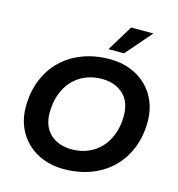

<svg xmlns="http://www.w3.org/2000/svg" viewBox="-127 -998 1035 1118"><g transform="rotate(15 390.0 -439.0)"><path d="M357 10Q290 10 234 -11.5Q178 -33 137.5 -72Q97 -111 74.5 -164.5Q52 -218 52 -283Q52 -373 81.5 -446Q111 -519 164 -570.5Q217 -622 291 -650Q365 -678 455 -678Q522 -678 578 -656.5Q634 -635 674.5 -596Q715 -557 737.5 -503Q760 -449 760 -385Q760 -295 730.5 -222Q701 -149 648 -97.5Q595 -46 521 -18Q447 10 357 10ZM374 -113Q426 -113 470.5 -131.5Q515 -150 547.5 -184.5Q580 -219 598.5 -269Q617 -319 617 -381Q617 -464 568 -509.5Q519 -555 438 -555Q386 -555 341.5 -536.5Q297 -518 264.5 -483.5Q232 -449 213.5 -399Q195 -349 195 -287Q195 -204 244 -158.5Q293 -113 374 -113ZM430 -732 525 -888H659L524 -732Z"/></g></svg>

Font: Celebes
Style: Bold Italic
Weight: 700
Italic angle: -10°
Designer: Anugrah Pasau
Foundry: Lafontype
Version: Version 1.000; ttfautohint (v1.8.4)